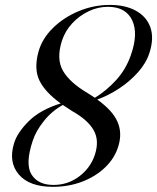

<svg xmlns="http://www.w3.org/2000/svg" viewBox="-20 -730 623 761"><path d="M189.5 10.5Q96.5 10.5 54.8 -38.2Q13 -87 35.5 -161.5Q48 -204 93.8 -249.5Q139.5 -295 220.5 -320Q158 -365.5 136 -411.5Q114 -457.5 132.5 -525Q147 -577 189.8 -619Q232.5 -661 292 -685.8Q351.5 -710.5 415.5 -710.5Q477.5 -710.5 519.5 -687Q561.5 -663.5 576.2 -621Q591 -578.5 572.5 -521Q559.5 -480 527.2 -443.8Q495 -407.5 452.5 -379.5Q410 -351.5 365.5 -335.5Q426 -292 445.5 -247.8Q465 -203.5 449.5 -152Q435.5 -104 397.5 -67.2Q359.5 -30.5 305.8 -10Q252 10.5 189.5 10.5ZM329 -360Q343.5 -351 356 -342.5Q402 -370.5 440.5 -412.8Q479 -455 498.5 -511Q529 -596.5 503.8 -649.8Q478.5 -703 407.5 -703Q368 -703 331 -685.2Q294 -667.5 266 -637.2Q238 -607 225.5 -568.5Q202.5 -496.5 229.5 -449.5Q256.5 -402.5 329 -360ZM109.5 -171.5Q79 -79.5 105 -38.2Q131 3 192 3Q249.5 3 294.2 -31Q339 -65 356 -116.5Q374.5 -173 351.2 -214Q328 -255 265.5 -290Q245 -303 229 -314Q185.5 -290 153.8 -250.2Q122 -210.5 109.5 -171.5Z"/></svg>

Font: Fraunces 144pt S000
Style: Italic
Weight: 400
Italic angle: -16°
Version: Version 1.000; ttfautohint (v1.8.3)